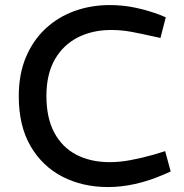

<svg xmlns="http://www.w3.org/2000/svg" viewBox="-20 -730 727 757"><path d="M406.1 7.5Q306 7.5 226.5 -33.3Q147 -74.1 100.5 -153.9Q54 -233.8 54 -350.7Q54 -437.2 81.9 -503.8Q109.8 -570.5 159 -616.6Q208.2 -662.7 273.4 -686.4Q338.6 -710 412.5 -710Q466.8 -710 517 -699Q567.2 -688 611.4 -671L633.6 -661.7L612.6 -580.3L584.3 -586.6Q538 -597 498.6 -604.4Q459.3 -611.8 418.2 -611.8Q344.6 -611.8 286.9 -582.5Q229.2 -553.1 196.1 -495.4Q163 -437.6 163 -351.7Q163 -265.1 194.1 -207Q225.2 -148.9 281.4 -119.8Q337.6 -90.7 412.5 -90.7Q452.1 -90.7 495.2 -98.8Q538.3 -106.8 585.1 -120L631.2 -134.1L653 -53.8L617.7 -38.6Q566.4 -16.6 512.3 -4.6Q458.3 7.5 406.1 7.5Z"/></svg>

Font: REM Medium
Style: Regular
Weight: 500
Designer: Octavio Pardo
Foundry: Ashler Design
Version: Version 1.005;gftools[0.9.28]